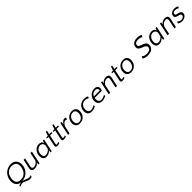

<svg xmlns="http://www.w3.org/2000/svg" viewBox="883 -3469 6421 6421"><g transform="rotate(-45 4093.5 -258.5)"><path d="M466 -665Q532 -665 580.5 -644Q629 -623 661.5 -586.5Q694 -550 710 -501.5Q726 -453 726 -398Q726 -325 699 -253.5Q672 -182 622 -124.5Q572 -67 499 -30Q426 7 335 11Q369 15 400 27.5Q431 40 462.5 53Q494 66 526.5 76.5Q559 87 597 87Q636 87 686 68L653 132Q633 142 613 145Q593 148 576 148Q534 148 497 134Q460 120 426 103.5Q392 87 359.5 73Q327 59 294 59Q270 59 234 68Q198 77 162 100L158 53Q190 33 223 23Q256 13 287 11Q228 7 185.5 -15.5Q143 -38 115.5 -73Q88 -108 74.5 -153Q61 -198 61 -249Q61 -331 90 -406Q119 -481 172.5 -538.5Q226 -596 300.5 -630.5Q375 -665 466 -665ZM138 -246Q138 -156 189.5 -105Q241 -54 338 -54Q416 -54 474.5 -85Q533 -116 571.5 -165.5Q610 -215 629 -278Q648 -341 648 -405Q648 -448 635.5 -483.5Q623 -519 597.5 -544.5Q572 -570 532.5 -584.5Q493 -599 439 -599Q359 -599 302 -568Q245 -537 208.5 -487Q172 -437 155 -373.5Q138 -310 138 -246Z M941 -460 876 -156Q874 -145 872.5 -135.5Q871 -126 871 -118Q871 -78 892.5 -62.5Q914 -47 948 -47Q999 -47 1049.5 -77Q1100 -107 1131 -165L1193 -460H1263L1165 0H1110L1121 -86H1117Q1095 -44 1044 -16Q993 12 926 12Q899 12 875.5 6.5Q852 1 835 -11.5Q818 -24 808 -45Q798 -66 798 -96Q798 -118 804 -147L871 -460Z M1837 -460 1740 0H1685L1695 -82H1691Q1659 -45 1607 -16.5Q1555 12 1491 12Q1450 12 1420 -2.5Q1390 -17 1370.5 -42Q1351 -67 1341.5 -100.5Q1332 -134 1332 -171Q1332 -228 1350.5 -282.5Q1369 -337 1404.5 -379.5Q1440 -422 1490.5 -448.5Q1541 -475 1605 -475Q1672 -475 1709 -446Q1746 -417 1750 -374L1782 -460ZM1511 -47Q1559 -47 1611.5 -73Q1664 -99 1702 -148L1733 -295Q1727 -352 1691.5 -384Q1656 -416 1603 -416Q1561 -416 1524.5 -397Q1488 -378 1462 -346Q1436 -314 1421 -270Q1406 -226 1406 -177Q1406 -152 1411.5 -128.5Q1417 -105 1429.5 -87Q1442 -69 1462 -58Q1482 -47 1511 -47Z M2003 -413H1926L1934 -450L2015 -460L2060 -599H2113L2083 -460H2191L2181 -413H2073L2005 -94Q2002 -79 2002 -68Q2002 -52 2009.5 -47Q2017 -42 2033 -42Q2056 -42 2076 -49Q2096 -56 2111 -66L2114 -13Q2096 -5 2066.5 3Q2037 11 2004 11Q1959 11 1944 -6.5Q1929 -24 1929 -49Q1929 -59 1931 -70Q1933 -81 1935 -92Z M2313 -413H2236L2244 -450L2325 -460L2370 -599H2423L2393 -460H2501L2491 -413H2383L2315 -94Q2312 -79 2312 -68Q2312 -52 2319.5 -47Q2327 -42 2343 -42Q2366 -42 2386 -49Q2406 -56 2421 -66L2424 -13Q2406 -5 2376.5 3Q2347 11 2314 11Q2269 11 2254 -6.5Q2239 -24 2239 -49Q2239 -59 2241 -70Q2243 -81 2245 -92Z M2844 -386Q2830 -395 2815 -400.5Q2800 -406 2785 -406Q2765 -406 2744.5 -395Q2724 -384 2705 -365Q2686 -346 2669.5 -321Q2653 -296 2641 -269L2584 0H2514L2612 -460H2667L2653 -359H2657Q2669 -382 2685 -403Q2701 -424 2721 -440Q2741 -456 2764 -465.5Q2787 -475 2814 -475Q2833 -475 2852.5 -468.5Q2872 -462 2879 -452Z M3168 -475Q3218 -475 3253.5 -459.5Q3289 -444 3312 -417.5Q3335 -391 3345.5 -356.5Q3356 -322 3356 -283Q3356 -227 3338 -174Q3320 -121 3284 -80Q3248 -39 3194 -13.5Q3140 12 3068 12Q3018 12 2981.5 -3Q2945 -18 2922 -44.5Q2899 -71 2888 -105.5Q2877 -140 2877 -179Q2877 -234 2896 -287Q2915 -340 2951.5 -382Q2988 -424 3042.5 -449.5Q3097 -475 3168 -475ZM3079 -41Q3129 -41 3166.5 -61.5Q3204 -82 3229.5 -115Q3255 -148 3267.5 -189.5Q3280 -231 3280 -273Q3280 -303 3273 -329.5Q3266 -356 3250.5 -376Q3235 -396 3211 -407.5Q3187 -419 3153 -419Q3103 -419 3065 -398.5Q3027 -378 3002 -345Q2977 -312 2964.5 -270.5Q2952 -229 2952 -187Q2952 -158 2959 -131.5Q2966 -105 2981.5 -85Q2997 -65 3021 -53Q3045 -41 3079 -41Z M3868 -376Q3849 -393 3809 -406.5Q3769 -420 3726 -420Q3673 -420 3634 -400Q3595 -380 3569.5 -347.5Q3544 -315 3531.5 -275Q3519 -235 3519 -195Q3519 -164 3527 -136.5Q3535 -109 3551.5 -88Q3568 -67 3593 -55Q3618 -43 3653 -43Q3693 -43 3739 -60Q3785 -77 3819 -103V-38Q3787 -20 3735 -4Q3683 12 3628 12Q3580 12 3545 -3Q3510 -18 3487 -44.5Q3464 -71 3453 -106Q3442 -141 3442 -180Q3442 -234 3460 -287Q3478 -340 3515 -381.5Q3552 -423 3608 -449Q3664 -475 3739 -475Q3787 -475 3830.5 -464Q3874 -453 3898 -435Z M4229 -475Q4304 -475 4343 -440.5Q4382 -406 4382 -343Q4382 -314 4373 -285.5Q4364 -257 4355 -245H4015Q4009 -216 4009 -188Q4009 -158 4016.5 -131.5Q4024 -105 4039.5 -85Q4055 -65 4079.5 -53Q4104 -41 4137 -41Q4161 -41 4185.5 -46.5Q4210 -52 4232.5 -60.5Q4255 -69 4275.5 -79Q4296 -89 4312 -99V-42Q4297 -34 4276 -24.5Q4255 -15 4230 -7Q4205 1 4176.5 6.5Q4148 12 4118 12Q4071 12 4036.5 -3.5Q4002 -19 3979 -45Q3956 -71 3944.5 -106Q3933 -141 3933 -180Q3933 -236 3954 -289Q3975 -342 4014 -383.5Q4053 -425 4107.5 -450Q4162 -475 4229 -475ZM4214 -419Q4145 -419 4100 -384Q4055 -349 4032 -298H4309Q4311 -303 4313.5 -309.5Q4316 -316 4316 -334Q4316 -376 4286 -397.5Q4256 -419 4214 -419Z M4759 0 4824 -304Q4828 -323 4828 -342Q4828 -381 4807 -398.5Q4786 -416 4751 -416Q4726 -416 4700 -408Q4674 -400 4650 -384.5Q4626 -369 4605 -346.5Q4584 -324 4569 -295L4506 0H4436L4534 -460H4589L4578 -374H4582Q4604 -416 4655.5 -445.5Q4707 -475 4774 -475Q4801 -475 4824.5 -469Q4848 -463 4865 -450Q4882 -437 4892 -416Q4902 -395 4902 -364Q4902 -341 4896 -313L4829 0Z M5086 -413H5009L5017 -450L5098 -460L5143 -599H5196L5166 -460H5274L5264 -413H5156L5088 -94Q5085 -79 5085 -68Q5085 -52 5092.5 -47Q5100 -42 5116 -42Q5139 -42 5159 -49Q5179 -56 5194 -66L5197 -13Q5179 -5 5149.5 3Q5120 11 5087 11Q5042 11 5027 -6.5Q5012 -24 5012 -49Q5012 -59 5014 -70Q5016 -81 5018 -92Z M5589 -475Q5639 -475 5674.5 -459.5Q5710 -444 5733 -417.5Q5756 -391 5766.5 -356.5Q5777 -322 5777 -283Q5777 -227 5759 -174Q5741 -121 5705 -80Q5669 -39 5615 -13.5Q5561 12 5489 12Q5439 12 5402.5 -3Q5366 -18 5343 -44.5Q5320 -71 5309 -105.5Q5298 -140 5298 -179Q5298 -234 5317 -287Q5336 -340 5372.5 -382Q5409 -424 5463.5 -449.5Q5518 -475 5589 -475ZM5500 -41Q5550 -41 5587.5 -61.5Q5625 -82 5650.5 -115Q5676 -148 5688.5 -189.5Q5701 -231 5701 -273Q5701 -303 5694 -329.5Q5687 -356 5671.5 -376Q5656 -396 5632 -407.5Q5608 -419 5574 -419Q5524 -419 5486 -398.5Q5448 -378 5423 -345Q5398 -312 5385.5 -270.5Q5373 -229 5373 -187Q5373 -158 5380 -131.5Q5387 -105 5402.5 -85Q5418 -65 5442 -53Q5466 -41 5500 -41Z M6261 -484Q6261 -464 6270 -450Q6279 -436 6296.5 -424.5Q6314 -413 6341 -402.5Q6368 -392 6404 -379Q6434 -368 6463.5 -355Q6493 -342 6515.5 -322.5Q6538 -303 6552 -276.5Q6566 -250 6566 -212Q6566 -152 6541.5 -109.5Q6517 -67 6477.5 -40Q6438 -13 6387 -0.5Q6336 12 6283 12Q6218 12 6165.5 -4Q6113 -20 6077 -43L6114 -116Q6130 -103 6146.5 -91.5Q6163 -80 6183.5 -72Q6204 -64 6230 -59Q6256 -54 6291 -54Q6344 -54 6380.5 -64Q6417 -74 6440 -91.5Q6463 -109 6473.5 -132.5Q6484 -156 6484 -182Q6484 -210 6471 -230Q6458 -250 6437 -265Q6416 -280 6390 -290.5Q6364 -301 6339 -310Q6304 -322 6275.5 -336.5Q6247 -351 6227 -369Q6207 -387 6196 -410.5Q6185 -434 6185 -465Q6185 -517 6205 -555Q6225 -593 6259.5 -617.5Q6294 -642 6340 -653.5Q6386 -665 6438 -665Q6492 -665 6540 -654Q6588 -643 6619 -627L6582 -550Q6569 -564 6549.5 -573.5Q6530 -583 6508 -588.5Q6486 -594 6463 -596.5Q6440 -599 6420 -599Q6347 -599 6304 -570.5Q6261 -542 6261 -484Z M7164 -460 7067 0H7012L7022 -82H7018Q6986 -45 6934 -16.5Q6882 12 6818 12Q6777 12 6747 -2.5Q6717 -17 6697.5 -42Q6678 -67 6668.5 -100.5Q6659 -134 6659 -171Q6659 -228 6677.5 -282.5Q6696 -337 6731.5 -379.5Q6767 -422 6817.5 -448.5Q6868 -475 6932 -475Q6999 -475 7036 -446Q7073 -417 7077 -374L7109 -460ZM6838 -47Q6886 -47 6938.5 -73Q6991 -99 7029 -148L7060 -295Q7054 -352 7018.5 -384Q6983 -416 6930 -416Q6888 -416 6851.5 -397Q6815 -378 6789 -346Q6763 -314 6748 -270Q6733 -226 6733 -177Q6733 -152 6738.5 -128.5Q6744 -105 6756.5 -87Q6769 -69 6789 -58Q6809 -47 6838 -47Z M7544 0 7609 -304Q7613 -323 7613 -342Q7613 -381 7592 -398.5Q7571 -416 7536 -416Q7511 -416 7485 -408Q7459 -400 7435 -384.5Q7411 -369 7390 -346.5Q7369 -324 7354 -295L7291 0H7221L7319 -460H7374L7363 -374H7367Q7389 -416 7440.5 -445.5Q7492 -475 7559 -475Q7586 -475 7609.5 -469Q7633 -463 7650 -450Q7667 -437 7677 -416Q7687 -395 7687 -364Q7687 -341 7681 -313L7614 0Z M7990 -419Q7933 -419 7908 -397Q7883 -375 7883 -342Q7883 -325 7896 -307Q7909 -289 7945 -281L8013 -265Q8045 -257 8065.5 -245Q8086 -233 8098 -218.5Q8110 -204 8114.5 -188Q8119 -172 8119 -158Q8119 -124 8103 -93Q8087 -62 8058.5 -39Q8030 -16 7990 -2Q7950 12 7902 12Q7849 12 7807.5 -3.5Q7766 -19 7743 -38L7775 -103Q7804 -70 7844.5 -55Q7885 -40 7920 -40Q7947 -40 7969.5 -48Q7992 -56 8008 -69.5Q8024 -83 8033 -100Q8042 -117 8042 -136Q8042 -152 8031 -171Q8020 -190 7986 -199L7895 -223Q7845 -236 7826.5 -263Q7808 -290 7808 -319Q7808 -353 7823 -381.5Q7838 -410 7864.5 -431Q7891 -452 7927.5 -463.5Q7964 -475 8007 -475Q8026 -475 8047.5 -472.5Q8069 -470 8089 -464.5Q8109 -459 8127 -451.5Q8145 -444 8158 -434L8126 -374Q8109 -391 8073 -405Q8037 -419 7990 -419Z"/></g></svg>

Font: Quattrocento Sans
Style: Italic
Weight: 400
Designer: Pablo Impallari
Foundry: Pablo Impallari, Igino Marini, Brenda Gallo
Version: Version 2.000